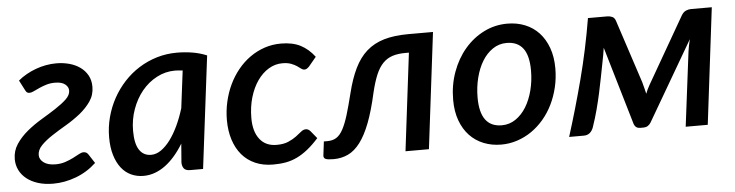

<svg xmlns="http://www.w3.org/2000/svg" viewBox="-39 -676 3221 841"><g transform="rotate(-5 1572.0 -255.0)"><path d="M224.5 -517Q254.5 -517 281.5 -509.8Q308.5 -502.5 329 -488Q349.5 -473.5 361.8 -451.8Q374 -430 374 -401Q374 -365.5 354.8 -337.5Q335.5 -309.5 306.5 -286.2Q277.5 -263 243.8 -243.2Q210 -223.5 181 -204.5Q152 -185.5 132.8 -165.8Q113.5 -146 113.5 -123Q113.5 -104 132 -90.2Q150.5 -76.5 184 -76.5Q207 -76.5 226.5 -83Q246 -89.5 261.8 -97.5Q277.5 -105.5 289.2 -112Q301 -118.5 309 -118.5Q317 -118.5 322 -115.8Q327 -113 331.5 -106L356.5 -67.5Q317 -30.5 267 -11.8Q217 7 166.5 7Q129.5 7 100 -2.2Q70.5 -11.5 50 -27.8Q29.5 -44 18.5 -66.2Q7.5 -88.5 7.5 -114.5Q7.5 -151 27 -180.2Q46.5 -209.5 75.8 -233.8Q105 -258 139.2 -278.5Q173.5 -299 202.8 -318Q232 -337 251.5 -355.2Q271 -373.5 271 -393.5Q271 -409.5 256.2 -421.2Q241.5 -433 211.5 -433Q191.5 -433 174.2 -427.8Q157 -422.5 142.5 -416Q128 -409.5 116.8 -404Q105.5 -398.5 98 -398.5Q93.5 -398 88.2 -400.5Q83 -403 79 -411.5L56 -456Q72.5 -470 92.5 -481.2Q112.5 -492.5 134.2 -500.5Q156 -508.5 179 -512.8Q202 -517 224.5 -517Z M825.5 0H769Q748.5 0 741 -10.5Q733.5 -21 733.5 -36.5L740 -119Q722.5 -90 702.5 -66.8Q682.5 -43.5 660.5 -27Q638.5 -10.5 614 -1.5Q589.5 7.5 563.5 7.5Q534 7.5 509 -4Q484 -15.5 466 -38.5Q448 -61.5 437.8 -95.2Q427.5 -129 427.5 -173.5Q427.5 -219 439 -262.2Q450.5 -305.5 471.5 -343.8Q492.5 -382 522 -414Q551.5 -446 588 -469Q624.5 -492 666.8 -504.8Q709 -517.5 755.5 -517.5Q789 -517.5 822 -512.2Q855 -507 886.5 -494ZM604.5 -81.5Q627 -81.5 648.2 -96.2Q669.5 -111 688.8 -136.8Q708 -162.5 724.5 -197.5Q741 -232.5 753.5 -273.5L774 -437.5Q765.5 -438.5 757.2 -439.2Q749 -440 740.5 -440Q697.5 -440 659.8 -420Q622 -400 594.2 -366Q566.5 -332 550.5 -287.2Q534.5 -242.5 534.5 -193Q534.5 -136 552.8 -108.8Q571 -81.5 604.5 -81.5Z M1335.5 -91Q1310 -62.5 1286.5 -43.8Q1263 -25 1239.2 -13.5Q1215.5 -2 1189.8 2.8Q1164 7.5 1133.5 7.5Q1089 7.5 1054.5 -7.8Q1020 -23 996.5 -50.8Q973 -78.5 960.5 -117.5Q948 -156.5 948 -204Q948 -245 957 -284.5Q966 -324 982.5 -358.8Q999 -393.5 1022.8 -422.8Q1046.5 -452 1076 -473Q1105.5 -494 1140 -505.8Q1174.5 -517.5 1213 -517.5Q1264 -517.5 1298.8 -499.5Q1333.5 -481.5 1360 -446.5L1326 -405.5Q1322 -401.5 1317 -398.2Q1312 -395 1306 -395Q1298.5 -395 1291.5 -400.5Q1284.5 -406 1274.5 -412.8Q1264.5 -419.5 1249.5 -425.2Q1234.5 -431 1211 -431Q1179.5 -431 1151.2 -414Q1123 -397 1101.8 -366.8Q1080.5 -336.5 1068 -294.5Q1055.5 -252.5 1055.5 -203Q1055.5 -144 1081.8 -110.5Q1108 -77 1156 -77Q1187 -77 1207.5 -86Q1228 -95 1242.2 -105.5Q1256.5 -116 1267 -125Q1277.5 -134 1289 -134Q1299.5 -134 1308.5 -124L1335.5 -91Z M1497.5 -274.5Q1513 -337.5 1534.8 -382.2Q1556.5 -427 1588.5 -455.2Q1620.5 -483.5 1665.5 -496.8Q1710.5 -510 1773.5 -510H1881L1818.5 0H1715.5L1768 -429H1752Q1719.5 -429 1695.5 -421.2Q1671.5 -413.5 1653.5 -395Q1635.5 -376.5 1622.5 -345.8Q1609.5 -315 1598.5 -269Q1581 -190.5 1560.8 -137.5Q1540.5 -84.5 1516.2 -52.5Q1492 -20.5 1463 -6.8Q1434 7 1399 7Q1373.5 7 1364 2.8Q1354.5 -1.5 1355.5 -12.5L1363 -74H1379Q1402 -74 1418.2 -84.2Q1434.5 -94.5 1447.2 -118Q1460 -141.5 1471.8 -179.8Q1483.5 -218 1497.5 -274.5Z M2146 -76.5Q2179.5 -76.5 2207 -95.2Q2234.5 -114 2253.8 -145.5Q2273 -177 2283.5 -218.2Q2294 -259.5 2294 -304.5Q2294 -370.5 2269.8 -402.2Q2245.5 -434 2198 -434Q2164 -434 2136.8 -415.5Q2109.5 -397 2090.5 -366Q2071.5 -335 2061 -293.5Q2050.5 -252 2050.5 -206.5Q2050.5 -76.5 2146 -76.5ZM2136.5 7.5Q2094.5 7.5 2059 -6.8Q2023.5 -21 1997.8 -48.2Q1972 -75.5 1957.5 -115.2Q1943 -155 1943 -205.5Q1943 -271 1963.8 -328Q1984.5 -385 2020.5 -427.2Q2056.5 -469.5 2104.8 -493.8Q2153 -518 2208 -518Q2250 -518 2285.5 -503.8Q2321 -489.5 2346.5 -462.2Q2372 -435 2386.5 -395.2Q2401 -355.5 2401 -305Q2401 -262 2391.5 -222Q2382 -182 2365 -147.2Q2348 -112.5 2323.8 -84Q2299.5 -55.5 2270.2 -35.2Q2241 -15 2207 -3.8Q2173 7.5 2136.5 7.5Z M2775 -210.5Q2779 -196 2782.2 -183.2Q2785.5 -170.5 2788 -159Q2794.5 -176.5 2805.5 -196L2973.5 -488Q2982.5 -502.5 2993.8 -507Q3005 -511.5 3015.5 -511.5H3107L3044.5 0H2947.5L2988.5 -327.5Q2990 -339 2992.8 -353Q2995.5 -367 2999 -380.5L2795.5 -31.5Q2783.5 -12.5 2763.5 -12.5H2748.5Q2728.5 -12.5 2721.5 -31.5L2620 -376Q2617.5 -361 2615 -344.8Q2612.5 -328.5 2609.5 -316Q2602.5 -280.5 2596 -246.8Q2589.5 -213 2582 -178.8Q2574.5 -144.5 2565 -108.5Q2555.5 -72.5 2542 -33Q2536.5 -17.5 2526 -8.8Q2515.5 0 2499.5 0H2435Q2472.5 -118.5 2506 -246.2Q2539.5 -374 2562.5 -511.5H2647.5Q2658.5 -511.5 2669 -507Q2679.5 -502.5 2684 -488L2775 -210.5Z"/></g></svg>

Font: Lato Semibold
Style: Italic
Weight: 600
Italic angle: -7°
Designer: Lukasz Dziedzic
Foundry: tyPoland Lukasz Dziedzic
Version: Version 2.006; 2014-01-15